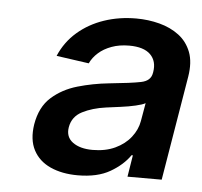

<svg xmlns="http://www.w3.org/2000/svg" viewBox="-39 -781 532 505"><g transform="rotate(5 226.5 -528.0)"><path d="M183.6 -315.4Q142.1 -315.4 111.3 -329.3Q80.6 -343.3 66.2 -370.8Q51.8 -398.4 58.1 -439Q65.9 -485.4 94.2 -510.7Q122.6 -536.1 162.4 -547.6Q202.1 -559.1 244.6 -563.5Q303.2 -569.3 328.6 -574.5Q354 -579.6 357.4 -600.6L357.9 -603Q362.8 -632.3 345.2 -649.7Q327.6 -667 289.1 -667Q263.2 -667 242.7 -659.4Q222.2 -651.9 208.3 -639.4Q194.3 -627 187 -611.3L101.1 -623.5Q117.2 -661.1 147.2 -687Q177.2 -712.9 216.8 -726.3Q256.3 -739.7 301.3 -739.7Q333.5 -739.7 363 -731.9Q392.6 -724.1 414.6 -707.5Q436.5 -690.9 446.8 -664.3Q457 -637.7 450.7 -599.1L404.8 -323.2H314.5L323.7 -380.4H320.3Q302.2 -354 268.8 -334.7Q235.4 -315.4 183.6 -315.4ZM216.8 -385.3Q250.5 -385.3 276.1 -397.2Q301.8 -409.2 317.4 -429.2Q333 -449.2 336.9 -472.2L345.2 -520Q337.9 -515.6 319.8 -511.5Q301.8 -507.3 280.8 -504.6Q259.8 -502 242.2 -499.5Q206.5 -494.6 180.4 -481.2Q154.3 -467.8 149.4 -439.5Q145 -413.6 164.3 -399.4Q183.6 -385.3 216.8 -385.3Z"/></g></svg>

Font: Inter 20pt Medium
Style: Italic
Weight: 500
Italic angle: -9.3988°
Version: Version 4.001;git-66647c0bb